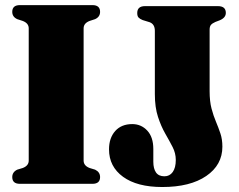

<svg xmlns="http://www.w3.org/2000/svg" viewBox="-20 -720 937 752"><path d="M307.5 -91Q307.5 -71 331 -62L352.5 -55.5Q372 -46 372 -26.5Q372 0 342 0H58Q28 0 28 -26.5Q28 -46 47.5 -55.5L69 -62Q92.5 -71 92.5 -91V-609Q92.5 -629 69 -638L47.5 -645Q28 -654 28 -673.5Q28 -700 58 -700H342Q372 -700 372 -673.5Q372 -654 352.5 -645L331 -638Q307.5 -629 307.5 -609ZM851 -145.5Q851 -74 788 -30.8Q725 12.5 615.5 12.5Q517 12.5 462 -27.5Q407 -67.5 407 -135Q407 -179.5 431.2 -206.8Q455.5 -234 498 -234Q533 -234 556.8 -208.5Q580.5 -183 580.5 -136.5V-86.5Q580.5 -59.5 591 -44.5Q601.5 -29.5 624 -29.5Q644.5 -29.5 656.5 -46.2Q668.5 -63 668.5 -93.5Q668.5 -120 656 -144.2Q643.5 -168.5 627.2 -196.8Q611 -225 598.8 -262.2Q586.5 -299.5 586.5 -351.5V-599Q586.5 -625.5 566 -633L538.5 -641.5Q527.5 -646 522.5 -651.5Q517.5 -657 517.5 -669Q517.5 -696 548 -696H833.5Q864.5 -696 864.5 -669.5Q864.5 -650.5 840.5 -640.5L823.5 -634Q811 -628.5 806 -622.2Q801 -616 801 -604V-363.5Q801 -323 808.5 -294.8Q816 -266.5 825.8 -243.5Q835.5 -220.5 843.2 -197.5Q851 -174.5 851 -145.5Z"/></svg>

Font: Fraunces 144pt Soft Black
Style: Regular
Weight: 900
Version: Version 1.000;[b76b70a41]